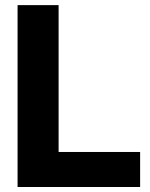

<svg xmlns="http://www.w3.org/2000/svg" viewBox="-20 -748 602 768"><path d="M50.3 0H540.5V-140.1H214.4V-727.5H50.3Z"/></svg>

Font: Raveo Display
Style: Bold
Weight: 700
Designer: Jakub Foglar, Rasmus Andersson (Inter)
Foundry: Jakubfoglar.com
Version: Version 1.100;Glyphs 3.2.3 (3260)